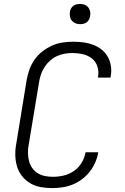

<svg xmlns="http://www.w3.org/2000/svg" viewBox="-20 -957 640 985"><path d="M247 8Q217 8 187.5 2.5Q158 -3 134 -17.5Q110 -32 92.5 -54.5Q75 -77 67 -104.5Q59 -132 58.5 -162Q58 -192 64 -223L117 -548Q122 -575 131.5 -601.5Q141 -628 158 -652Q175 -676 198.5 -694Q222 -712 248 -723.5Q274 -735 302 -739Q330 -743 357 -743Q383 -743 409 -739.5Q435 -736 458.5 -727Q482 -718 501.5 -702.5Q521 -687 533 -665.5Q545 -644 549 -618.5Q553 -593 548 -566L547 -559H482L483 -564Q488 -591 479.5 -616.5Q471 -642 451 -657.5Q431 -673 405 -679Q379 -685 352 -685Q332 -685 312 -681.5Q292 -678 273 -669.5Q254 -661 237.5 -646.5Q221 -632 209.5 -614.5Q198 -597 191 -577.5Q184 -558 181 -539L127 -213Q123 -192 123.5 -171Q124 -150 129 -130.5Q134 -111 145.5 -95Q157 -79 173.5 -68.5Q190 -58 210.5 -54Q231 -50 252 -50Q279 -50 307 -56.5Q335 -63 359.5 -80Q384 -97 399 -122.5Q414 -148 419 -176H484Q480 -150 469 -124.5Q458 -99 440.5 -76.5Q423 -54 400 -37Q377 -20 352 -10Q327 0 300 4Q273 8 247 8ZM391 -833Q378 -833 367 -837.5Q356 -842 348.5 -851Q341 -860 339 -872.5Q337 -885 339 -898Q340 -906 345 -914.5Q350 -923 357.5 -928Q365 -933 373.5 -935Q382 -937 390 -937Q403 -937 414.5 -932.5Q426 -928 433 -919Q440 -910 442.5 -897.5Q445 -885 442 -872Q441 -864 436 -855.5Q431 -847 424 -842Q417 -837 408 -835Q399 -833 391 -833Z"/></svg>

Font: Iosevka Light Extended Oblique
Style: Regular
Weight: 300
Width: 7
Italic angle: -9°
Monospace: yes
Designer: Belleve Invis
Foundry: Belleve Invis
Version: Version 32.5.0; ttfautohint (v1.8.4)